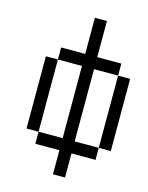

<svg xmlns="http://www.w3.org/2000/svg" viewBox="-121 -763 742 963"><g transform="rotate(15 250.0 -282.0)"><path d="M250 0Q250 0 250 125H312.5Q312.5 125 312.5 0H437.5V-62.5H312.5Q312.5 -62.5 312.5 -437.5H437.5Q437.5 -437.5 437.5 -62.5H500Q500 -62.5 500 -437.5H437.5V-500H312.5V-687.5H250V-500H125V-437.5H62.5Q62.5 -437.5 62.5 -62.5H125V0ZM125 -62.5Q125 -62.5 125 -437.5H250Q250 -437.5 250 -62.5Z"/></g></svg>

Font: Unifont
Style: Regular
Weight: 500
Version: Version 15.1.04